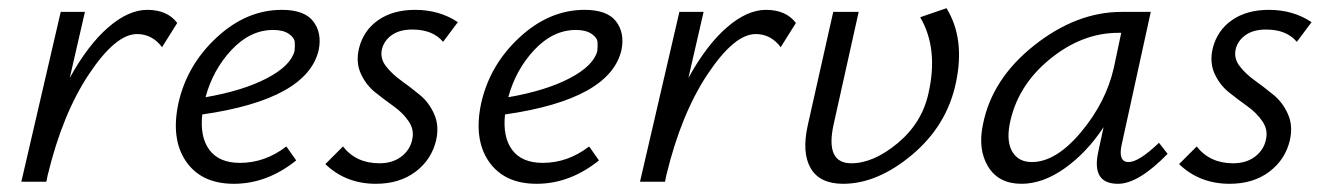

<svg xmlns="http://www.w3.org/2000/svg" viewBox="-20 -443 3233 468"><path d="M339 -419Q388 -419 412 -387L375 -328Q351 -360 314 -360Q262 -360 197 -262.5Q132 -165 96 -15L93 0H32L128 -414H187L150 -253Q194 -333 243.5 -376Q293 -419 339 -419Z M667 -419Q722 -419 743.5 -391Q765 -363 757 -322Q730 -201 473 -164Q467 -109 490.5 -77.5Q514 -46 565 -46Q626 -46 678 -86L702 -52Q631 5 550 5Q471 5 433.5 -49.5Q396 -104 415 -192Q436 -285 508.5 -352Q581 -419 667 -419ZM698 -319Q699 -328 698.5 -339.5Q698 -351 684 -360.5Q670 -370 646 -370Q590 -370 544.5 -321.5Q499 -273 481 -206Q573 -222 631 -252.5Q689 -283 698 -319Z M896 5Q823 5 773 -43L816 -86Q848 -45 905 -45Q937 -45 958.5 -61.5Q980 -78 985 -104Q990 -127 976 -147.5Q962 -168 939.5 -184Q917 -200 894.5 -218Q872 -236 859.5 -263.5Q847 -291 855 -325Q866 -369 902 -394Q938 -419 992 -419Q1051 -419 1096 -389L1060 -341Q1035 -371 985 -371Q954 -371 935 -357.5Q916 -344 911 -323Q906 -301 920.5 -282Q935 -263 958 -246.5Q981 -230 1003.5 -211.5Q1026 -193 1038.5 -164.5Q1051 -136 1043 -101Q1032 -54 993 -24.5Q954 5 896 5Z M1405 -419Q1460 -419 1481.5 -391Q1503 -363 1495 -322Q1468 -201 1211 -164Q1205 -109 1228.5 -77.5Q1252 -46 1303 -46Q1364 -46 1416 -86L1440 -52Q1369 5 1288 5Q1209 5 1171.5 -49.5Q1134 -104 1153 -192Q1174 -285 1246.5 -352Q1319 -419 1405 -419ZM1436 -319Q1437 -328 1436.5 -339.5Q1436 -351 1422 -360.5Q1408 -370 1384 -370Q1328 -370 1282.5 -321.5Q1237 -273 1219 -206Q1311 -222 1369 -252.5Q1427 -283 1436 -319Z M1847 -419Q1896 -419 1920 -387L1883 -328Q1859 -360 1822 -360Q1770 -360 1705 -262.5Q1640 -165 1604 -15L1601 0H1540L1636 -414H1695L1658 -253Q1702 -333 1751.5 -376Q1801 -419 1847 -419Z M2073 -414 2012 -140Q1991 -45 2055 -45Q2109 -45 2168 -94Q2227 -143 2243 -215Q2268 -324 2223 -401L2287 -423Q2333 -349 2310 -241Q2288 -137 2203.5 -66Q2119 5 2035 5Q1978 5 1956 -33Q1934 -71 1949 -138L2011 -414Z M2805 -95 2826 -68Q2755 5 2705 5Q2640 5 2657 -73L2670 -133Q2629 -71 2575.5 -33Q2522 5 2470 5Q2414 5 2388.5 -37Q2363 -79 2376 -140Q2398 -251 2501 -332.5Q2604 -414 2714 -414H2785L2714 -90Q2705 -48 2731 -48Q2756 -48 2805 -95ZM2495 -48Q2554 -48 2615 -121Q2676 -194 2695 -278L2713 -363H2706Q2617 -363 2538 -298Q2459 -233 2441 -140Q2433 -97 2448 -72.5Q2463 -48 2495 -48Z M2977 5Q2904 5 2854 -43L2897 -86Q2929 -45 2986 -45Q3018 -45 3039.5 -61.5Q3061 -78 3066 -104Q3071 -127 3057 -147.5Q3043 -168 3020.5 -184Q2998 -200 2975.5 -218Q2953 -236 2940.5 -263.5Q2928 -291 2936 -325Q2947 -369 2983 -394Q3019 -419 3073 -419Q3132 -419 3177 -389L3141 -341Q3116 -371 3066 -371Q3035 -371 3016 -357.5Q2997 -344 2992 -323Q2987 -301 3001.5 -282Q3016 -263 3039 -246.5Q3062 -230 3084.5 -211.5Q3107 -193 3119.5 -164.5Q3132 -136 3124 -101Q3113 -54 3074 -24.5Q3035 5 2977 5Z"/></svg>

Font: EauTest
Style: Italic
Weight: 400
Italic angle: -12°
Designer: Christian Thalmann (Catharsis Fonts)
Version: Version 0.001;PS 000.001;hotconv 1.0.88;makeotf.lib2.5.64775